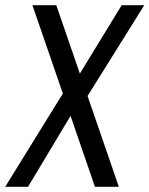

<svg xmlns="http://www.w3.org/2000/svg" viewBox="-51 -720 576 740"><path d="M74 -700H166L407 0H315ZM199 -372 262 -342 57 0H-31ZM215 -368 418 -700H505L279 -338Z"/></svg>

Font: Pathway Extreme Condensed
Style: Italic
Weight: 400
Width: 3
Italic angle: -8°
Version: Version 1.001;gftools[0.9.26]